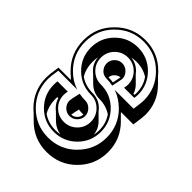

<svg xmlns="http://www.w3.org/2000/svg" viewBox="-224 -840 1015 1015"><g transform="rotate(45 283.0 -332.5)"><path d="M274.9 -479.5Q260.7 -466.3 260.7 -449.2Q270 -449.2 278.8 -448.7Q287.6 -448.2 295.9 -446.8Q295.9 -448.7 296.4 -449.7Q296.4 -450.2 296.6 -450.7Q296.9 -451.2 296.9 -452.1Q296.9 -453.1 297.4 -453.6Q297.9 -456.1 298.1 -458.3Q298.3 -460.4 298.8 -462.4Q301.3 -474.6 303 -483.2Q304.7 -491.7 305.2 -494.1Q288.1 -492.7 274.9 -479.5ZM270.5 -218.8Q261.2 -181.2 260.7 -170.9Q277.8 -170.9 291.5 -184.6Q304.7 -197.8 305.7 -216.3Q296.4 -216.3 287.8 -216.6Q279.3 -216.8 270.5 -218.8ZM142.6 -168.5Q142.6 -119.6 165.5 -81.5Q206.1 -53.2 259.3 -53.2Q278.3 -53.2 293.9 -56.6Q257.3 -61 228.5 -88.4L190.9 -125.5Q188 -127.9 184.8 -130.6Q181.6 -133.3 178.7 -136.2Q157.7 -157.2 150.4 -184.1H143.1Q142.6 -180.2 142.6 -176.5Q142.6 -172.9 142.6 -168.5ZM387.7 -525.9Q407.7 -505.9 415 -481H422.9Q423.3 -484.9 423.6 -488.3Q423.8 -491.7 423.8 -495.1Q423.8 -546.9 395.5 -587.4Q357.4 -612.3 308.1 -612.3Q290 -612.3 271.5 -608.4Q310.5 -605 339.8 -575.7Q345.7 -569.8 351.6 -561.5ZM387.7 -248Q416.5 -218.3 419.4 -179.2Q423.8 -197.3 423.8 -217.3Q423.8 -268.1 396 -308.6Q356 -334.5 308.1 -334.5Q262.2 -334.5 228.5 -366.7L190.9 -403.8Q188 -406.2 184.8 -408.9Q181.6 -411.6 178.7 -414.6Q149.4 -443.8 146.5 -483.9Q144 -475.1 143.3 -465.6Q142.6 -456.1 142.6 -446.3Q142.6 -397.5 165.5 -359.4Q206.1 -331.1 259.3 -331.1Q306.6 -331.1 339.8 -297.9Q345.7 -292 351.6 -283.7ZM259.3 -727.1Q355.5 -727.1 422.4 -659.2Q427.2 -654.3 431.9 -649.4Q436.5 -644.5 440.4 -639.2L470.7 -609.4H470.2L473.1 -606.4Q538.6 -540.5 538.6 -446.3Q538.6 -438.5 536.1 -417.5Q533.7 -396.5 529.3 -366.2H437Q438 -364.7 439 -363.5Q439.9 -362.3 440.9 -361.3L469.2 -332.5Q469.2 -332.5 468.3 -333.5L470.7 -331.5Q538.6 -263.7 538.6 -168.5Q538.6 -72.8 471.2 -5.4Q404.3 61.5 308.1 61.5Q211.9 61.5 145 -5.4L115.7 -34.2Q105.5 -43 95.2 -53.2Q27.8 -120.6 27.8 -217.3Q27.8 -228.5 29.8 -247.1Q31.7 -265.6 37.1 -298.8H129.4L117.2 -311Q111.8 -315.4 106.2 -320.3Q100.6 -325.2 95.2 -331.1Q27.8 -398.4 27.8 -495.1Q27.8 -592.3 95.2 -658.2Q162.6 -727.1 259.3 -727.1ZM259.3 -671.9Q332.5 -671.9 384.3 -620.1Q436 -568.4 436 -495.1Q436 -482.9 433.6 -468.8H357.4Q360.8 -482.4 360.8 -495.1Q360.8 -537.1 331.1 -566.9Q301.3 -596.7 259.3 -596.7Q217.3 -596.7 187.7 -566.9Q158.2 -537.1 158.2 -495.1Q158.2 -452.6 187.7 -423.3Q217.3 -394 259.3 -394Q332.5 -394 384.3 -342Q436 -290 436 -217.3Q436 -144 384.3 -92.5Q332.5 -41 259.3 -41Q186 -41 134.5 -92.5Q83 -144 83 -217.3Q83 -231.9 84.5 -243.7H161.6Q158.2 -230 158.2 -217.3Q158.2 -174.8 187.7 -145.3Q217.3 -115.7 259.3 -115.7Q301.3 -115.7 331.1 -145.3Q360.8 -174.8 360.8 -217.3Q360.8 -259.3 331.1 -289.1Q301.3 -318.8 259.3 -318.8Q186 -318.8 134.5 -370.4Q83 -421.9 83 -495.1Q83 -568.4 134.5 -620.1Q186 -671.9 259.3 -671.9ZM259.3 -714.8Q168.5 -714.8 104 -649.9V-650.4Q40 -586.4 40 -495.1Q40 -403.8 104 -339.8Q141.1 -302.2 189 -286.6H47.9Q43.5 -258.8 41.7 -242.9Q40 -227.1 40 -217.3Q40 -126 104 -62Q168 2 259.3 2Q350.6 2 414.6 -62H414.1Q479 -126.5 479 -217.3Q479 -308.1 414.6 -372.6V-372.1Q377 -409.7 330.1 -425.8H471.2Q475.1 -451.2 477.1 -469.5Q479 -487.8 479 -495.1Q479 -585.9 414.1 -650.4Q349.6 -714.8 259.3 -714.8ZM259.3 -275.9Q282.7 -275.9 300.3 -258.3Q317.9 -240.7 317.9 -217.3Q317.9 -193.4 300.3 -175.8Q283.2 -158.7 259.3 -158.7Q235.4 -158.7 218.3 -175.8Q201.2 -192.9 201.2 -217.3Q201.2 -221.2 204.3 -237.5Q207.5 -253.9 213.9 -280.3Q225.1 -277.8 236.3 -276.9Q247.6 -275.9 259.3 -275.9ZM259.3 -437Q234.4 -437 217.8 -453.6H218.3Q201.2 -470.7 201.2 -495.1Q201.2 -519 218.3 -536.1Q235.8 -553.7 259.3 -553.7Q282.7 -553.7 300.3 -536.1Q317.9 -518.6 317.9 -495.1Q317.9 -491.2 314.2 -474.6Q310.5 -458 305.2 -432.1Q293.9 -434.6 282.5 -435.8Q271 -437 259.3 -437Z"/></g></svg>

Font: Gondrin
Style: Regular
Weight: 400
Designer: Peter Wiegel, original typeface by Carl Albert Fahrenwaldt 1901
Foundry: Peter Wiegel
Version: Version 1.000 2010 initial release